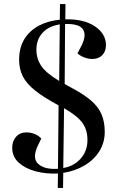

<svg xmlns="http://www.w3.org/2000/svg" viewBox="-20 -840 576 944"><path d="M264 84 265 13Q207 16 156 2.5Q105 -11 72.5 -40Q40 -69 40 -114Q40 -146 59 -167.5Q78 -189 109 -189Q154 -189 183 -159L166 -124Q137 -62 168 -34Q199 -6 265 -10L268 -322Q195 -361 152.5 -395Q110 -429 92 -465Q74 -501 74 -546Q74 -606 100 -648Q126 -690 171.5 -714Q217 -738 274 -743L275 -820H302L301 -745Q392 -747 446.5 -710.5Q501 -674 501 -618Q501 -587 482.5 -568.5Q464 -550 434 -550Q414 -550 393.5 -558Q373 -566 361 -578L382 -618Q406 -667 388 -695.5Q370 -724 300 -722L298 -427Q303 -424 310 -420Q317 -416 325 -412Q388 -379 425.5 -347.5Q463 -316 479 -278.5Q495 -241 495 -192Q495 -139 468.5 -96.5Q442 -54 395.5 -26.5Q349 1 291 10L290 84ZM271 -442 274 -720Q220 -712 189.5 -679Q159 -646 159 -595Q159 -552 182.5 -516.5Q206 -481 271 -442ZM291 -14Q344 -23 377 -60.5Q410 -98 410 -152Q410 -201 385.5 -235.5Q361 -270 295 -308Z"/></svg>

Font: Literata 72pt Medium
Style: Italic
Weight: 500
Italic angle: -2°
Designer: Latin by Veronika Burian and Jose Scaglione. Greek by Irene Vlachou. Cyrillic by Vera Evstafieva
Foundry: TypeTogether
Version: Version 3.002